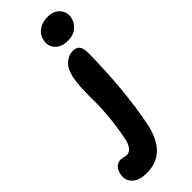

<svg xmlns="http://www.w3.org/2000/svg" viewBox="-444 -785 1076 1076"><g transform="rotate(-45 94.5 -246.5)"><path d="M203.1 -577.1Q152.8 -577.1 126.2 -605.5Q99.6 -633.8 107.9 -675.8Q115.2 -711.9 144.5 -732.4Q173.8 -752.9 214.8 -752.9Q265.1 -752.9 289.8 -723.1Q314.5 -693.4 307.1 -657.2Q301.3 -624.5 274.4 -600.8Q247.6 -577.1 203.1 -577.1ZM-7.8 259.8Q-69.3 259.8 -98.1 231.4Q-127 203.1 -118.2 160.2Q-113.3 132.8 -97.4 117.4Q-81.5 102.1 -61 102.1Q-52.7 102.1 -40 105.5Q-27.3 108.9 -16.1 108.9Q3.9 108.9 18.6 90.1Q33.2 71.3 40 38.1Q55.7 -41.5 62.3 -114.3Q68.8 -187 67.9 -230.5Q66.9 -273.9 68.6 -323.7Q70.3 -373.5 78.1 -413.1Q89.4 -466.3 117.7 -492.2Q146 -518.1 179.2 -518.1Q209.5 -518.1 222.2 -502.2Q234.9 -486.3 234.9 -441.9Q230 -147.5 187 64.9Q148.4 259.8 -7.8 259.8Z"/></g></svg>

Font: Shantell Sans Normal
Style: Bold Italic
Weight: 700
Italic angle: -11.31°
Designer: Stephen Nixon, Anya Danilova, Shantell Martin
Foundry: Arrow Type
Version: Version 1.006;[559af2be0]